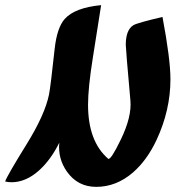

<svg xmlns="http://www.w3.org/2000/svg" viewBox="-45 -727 684 748"><path d="M588 -661Q619 -497 619 -418Q619 -298 565 -182Q528 -103 473 -55Q408 1 330 1Q258 1 216 -58Q180 -109 186 -171Q152 -103 106 -62Q55 -17 0 -17Q-13 -17 -25 -20Q-17 -43 58 -164Q130 -280 146 -359Q152 -389 168 -537Q177 -619 207 -653Q246 -697 349 -707Q345 -679 317 -504Q298 -386 298 -319Q298 -176 377 -108Q388 -105 426 -184Q469 -273 463 -336Q445 -537 445 -552Q445 -611 475 -629Q490 -638 588 -661Z"/></svg>

Font: To Be Continued
Style: Regular
Weight: 400
Version: Macromedia Fontographer 4.1.4 9/2/97